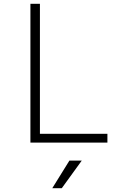

<svg xmlns="http://www.w3.org/2000/svg" viewBox="-20 -750 640 1010"><path d="M140 0V-730H190V-46H545V0ZM255 240 345 95H410L305 240Z"/></svg>

Font: JetBrains Mono NL Thin
Style: Regular
Weight: 100
Monospace: yes
Designer: Philipp Nurullin, Konstantin Bulenkov
Foundry: JetBrains
Version: Version 2.305; ttfautohint (v1.8.4.7-5d5b)